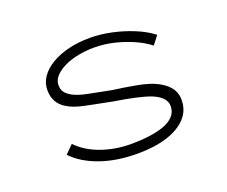

<svg xmlns="http://www.w3.org/2000/svg" viewBox="-95 -680 987 836"><g transform="rotate(-20 398.5 -262.5)"><path d="M413 10Q316 10 240 -17Q164 -44 120 -91L157 -128Q198 -85 262.5 -62Q327 -39 402 -39Q444 -39 483 -44Q522 -49 552 -59.5Q582 -70 600 -89Q618 -108 618 -136Q618 -176 560 -201Q532 -212 489.5 -221.5Q447 -231 389 -240Q318 -254 266.5 -264.5Q215 -275 186 -294Q162 -308 149.5 -331Q137 -354 137 -384Q137 -417 156 -444.5Q175 -472 209.5 -492.5Q244 -513 289.5 -524Q335 -535 389 -535Q436 -535 488 -524Q540 -513 588 -493Q636 -473 669 -447L639 -408Q610 -431 569.5 -449Q529 -467 483.5 -478Q438 -489 391 -489Q354 -489 317.5 -482Q281 -475 253 -461.5Q225 -448 207.5 -429.5Q190 -411 190 -388Q190 -367 200 -354Q210 -341 230 -330Q255 -317 298 -308.5Q341 -300 402 -288Q463 -280 512.5 -270.5Q562 -261 593 -247Q632 -229 652 -204Q672 -179 672 -145Q672 -96 640 -61.5Q608 -27 550 -8.5Q492 10 413 10Z"/></g></svg>

Font: Lexend Zetta ExtraLight
Style: Regular
Weight: 250
Version: Version 1.007